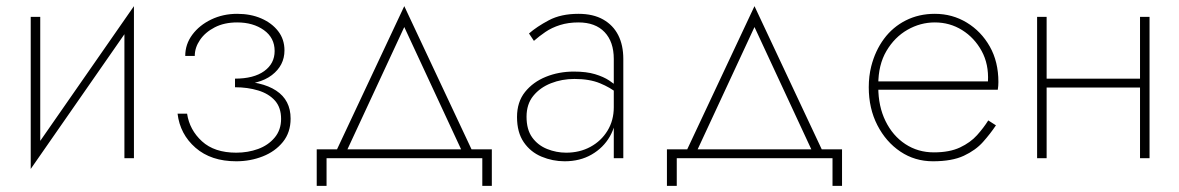

<svg xmlns="http://www.w3.org/2000/svg" viewBox="-20 -515 3837 625"><path d="M411 -441 416 -495 85 -19 80 35ZM111 -460H80V35L111 -11ZM416 -495 385 -449V0H416Z M745 -239Q824 -239 865 -270.5Q906 -302 906 -351Q906 -387 885.5 -413.5Q865 -440 830.5 -455Q796 -470 752 -470Q706 -470 667.5 -451.5Q629 -433 606 -402Q583 -371 583 -333H614Q614 -360 631 -385Q648 -410 679 -426Q710 -442 752 -442Q804 -442 839 -417Q874 -392 874 -349Q874 -308 840 -283.5Q806 -259 745 -259ZM749 10Q795 10 835.5 -6Q876 -22 901 -53Q926 -84 926 -129Q926 -189 879 -220Q832 -251 745 -251V-231Q786 -231 820.5 -220.5Q855 -210 875 -187.5Q895 -165 895 -128Q895 -92 874 -67Q853 -42 820 -30Q787 -18 749 -18Q678 -18 637.5 -55Q597 -92 589 -145H558Q566 -78 616.5 -34Q667 10 749 10Z M1296 -427 1487 -16H1521L1296 -495L1071 -16H1105ZM1550 0V90H1581V-29H1011V90H1043V0Z M1694 -135Q1694 -176 1716 -203Q1738 -230 1773.5 -244Q1809 -258 1850 -258Q1899 -258 1933 -244Q1967 -230 1990 -211V-232Q1981 -241 1963 -253Q1945 -265 1917 -273.5Q1889 -282 1848 -282Q1799 -282 1757 -265Q1715 -248 1689 -215.5Q1663 -183 1663 -134Q1663 -84 1685 -52Q1707 -20 1743 -5Q1779 10 1818 10Q1868 10 1906 -12Q1944 -34 1965 -70.5Q1986 -107 1986 -151L1978 -166Q1978 -123 1957.5 -89.5Q1937 -56 1902 -37Q1867 -18 1823 -18Q1791 -18 1761 -30Q1731 -42 1712.5 -67.5Q1694 -93 1694 -135ZM1718 -382Q1735 -397 1755.5 -411Q1776 -425 1803 -433.5Q1830 -442 1863 -442Q1918 -442 1948 -410.5Q1978 -379 1978 -323V0H2009V-323Q2009 -368 1992.5 -400.5Q1976 -433 1943.5 -451.5Q1911 -470 1863 -470Q1806 -470 1766.5 -449Q1727 -428 1702 -406Z M2436 -427 2627 -16H2661L2436 -495L2211 -16H2245ZM2690 0V90H2721V-29H2151V90H2183V0Z M2828 -223H3228Q3229 -229 3229.5 -235.5Q3230 -242 3230 -248Q3230 -314 3202 -363.5Q3174 -413 3127 -441.5Q3080 -470 3023 -470Q2971 -470 2928.5 -448.5Q2886 -427 2857.5 -388.5Q2829 -350 2816 -299Q2812 -283 2810 -266Q2808 -249 2808 -231Q2808 -162 2836 -107.5Q2864 -53 2911 -21.5Q2958 10 3017 10Q3079 10 3117.5 -8Q3156 -26 3180 -53Q3204 -80 3222 -107L3197 -123Q3182 -99 3160.5 -75Q3139 -51 3105 -35Q3071 -19 3020 -19Q2968 -19 2927 -46Q2886 -73 2862.5 -121Q2839 -169 2839 -231V-240Q2839 -304 2865.5 -349Q2892 -394 2934 -418Q2976 -442 3023 -442Q3072 -442 3112 -417Q3152 -392 3175.5 -349Q3199 -306 3196 -250H2828Z M3375 -230H3708V-259H3375ZM3691 -460V0H3722V-460ZM3356 -460V0H3387V-460Z"/></svg>

Font: Jost ExtraLight
Style: Regular
Weight: 250
Version: Version 3.710